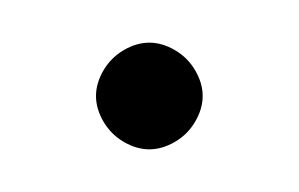

<svg xmlns="http://www.w3.org/2000/svg" viewBox="-20 -1265 140 90"><path d="M25 -1220Q25 -1214 28.5 -1208Q32 -1202 38 -1198.5Q44 -1195 50 -1195Q56 -1195 62 -1198.5Q68 -1202 71.5 -1208Q75 -1214 75 -1220Q75 -1226 71.5 -1232Q68 -1238 62 -1241.5Q56 -1245 50 -1245Q44 -1245 38 -1241.5Q32 -1238 28.5 -1232Q25 -1226 25 -1220Z"/></svg>

Font: Linefont ExtraLight
Style: Regular
Weight: 250
Monospace: yes
Version: Version 3.002;gftools[0.9.33]